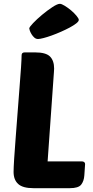

<svg xmlns="http://www.w3.org/2000/svg" viewBox="-20 -984 488 1004"><path d="M155 0Q99 0 75 -22Q51 -44 51 -85Q51 -105 54 -153.5Q57 -202 62 -264Q67 -326 72 -395Q77 -464 82 -525Q87 -586 90 -632Q93 -678 93 -695Q93 -710 109 -710H164Q220 -710 241.5 -688.5Q263 -667 263 -625Q263 -620 262.5 -616Q262 -612 262 -607L229 -140H409Q415 -140 420 -136.5Q425 -133 425 -126L421 -67Q419 -37 404.5 -18.5Q390 0 345 0ZM179 -780Q168 -780 159.5 -787.5Q151 -795 145 -805Q139 -815 136 -823.5Q133 -832 133 -835Q133 -842 153 -863Q173 -884 200 -906.5Q227 -929 253.5 -946.5Q280 -964 293 -964Q302 -964 319 -953.5Q336 -943 352 -929.5Q368 -916 380 -901.5Q392 -887 392 -880Q392 -872 378.5 -861.5Q365 -851 344.5 -840Q324 -829 299 -818Q274 -807 250.5 -798.5Q227 -790 207.5 -785Q188 -780 179 -780Z"/></svg>

Font: Poetsen One
Style: Regular
Weight: 400
Designer: Pablo Impallari, Rodrigo Fuenzalida
Foundry: Pablo Impallari, Rodrigo Fuenzalida
Version: Version 1.001; ttfautohint (v0.93) -l 8 -r 50 -G 200 -x 14 -